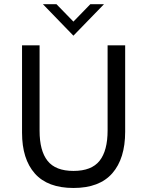

<svg xmlns="http://www.w3.org/2000/svg" viewBox="-20 -912 721 940"><path d="M339.4 -737.3 189.9 -891.6H256.3L339.4 -806.2L422.4 -891.6H489.3ZM339.8 8.3Q213.4 8.3 150.6 -62.5Q87.9 -133.3 87.9 -262.2V-689.9H173.8V-271.5Q173.8 -173.8 212.9 -124.5Q252 -75.2 339.8 -75.2Q428.2 -75.2 467.5 -124.8Q506.8 -174.3 506.8 -273.4V-689.9H592.8V-267.1Q592.8 -135.7 529.8 -63.7Q466.8 8.3 339.8 8.3Z"/></svg>

Font: HK Grotesk Medium Legacy
Style: Regular
Weight: 500
Designer: Alfredo Marco Pradil
Foundry: Hanken Design Co.
Version: Version 2.022;PS 002.022;hotconv 1.0.88;makeotf.lib2.5.64775